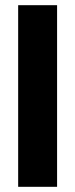

<svg xmlns="http://www.w3.org/2000/svg" viewBox="-20 -720 290 740"><path d="M50 0V-700H200V0Z"/></svg>

Font: DM Sans 36pt Black
Style: Regular
Weight: 900
Designer: Colophon Foundry, Jonny Pinhorn
Foundry: Colophon Foundry
Version: Version 4.004;gftools[0.9.30]